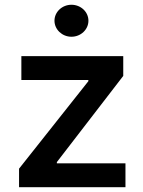

<svg xmlns="http://www.w3.org/2000/svg" viewBox="-20 -779 596 799"><path d="M59.3 0H502.1V-99.4H216.6V-104.4L492.9 -463.1V-545.5H68.9V-446H347.7V-441.1L59.3 -77.1ZM206.7 -692.8C206.7 -656.2 238.6 -626.1 277.3 -626.1C316.4 -626.1 348 -656.2 348 -692.8C348 -729.4 316.4 -759.2 277.3 -759.2C238.6 -759.2 206.7 -729.4 206.7 -692.8Z"/></svg>

Font: Magic Ui Pro Semi Bold
Style: Regular
Weight: 600
Designer: Stefan Endress, Andreas Faust
Version: Version 1.000;FEAKit 1.0